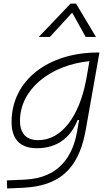

<svg xmlns="http://www.w3.org/2000/svg" viewBox="-20 -815 626 1069"><path d="M20 234.4 107.9 230.5C347.7 219.7 426.3 85 458.5 -98.1L533.7 -522.5H524.4C251 -522.5 44.4 -370.1 44.4 -135.3C44.4 -39.6 92.8 10.3 185.5 10.3C295.9 10.3 372.6 -46.4 412.1 -147H420.4L409.2 -82.5C386.2 46.9 315.4 176.3 117.7 185.1L18.1 189.5ZM478 -474.6 461.4 -379.4 457.5 -359.9C419.9 -170.9 325.7 -34.7 192.9 -34.7C126 -34.7 91.3 -71.8 91.3 -142.6C91.3 -316.9 257.8 -452.1 478 -474.6ZM403.3 -794.9H373L195.8 -609.4H257.8L381.8 -744.6L457 -609.4H514.2Z"/></svg>

Font: Cascadia Code PL ExtraLight
Style: Italic
Weight: 200
Italic angle: -10°
Monospace: yes
Designer: Aaron Bell
Foundry: Saja Typeworks
Version: Version 2404.023